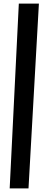

<svg xmlns="http://www.w3.org/2000/svg" viewBox="-20 -780 274 1071"><path d="M197 -760 139 271H34L85 -760Z"/></svg>

Font: Lora
Style: Bold Italic
Weight: 700
Italic angle: -3°
Designer: Olga Karpushina, Alexei Vanyashin (Cyrillic)
Foundry: Cyreal
Version: Version 3.004